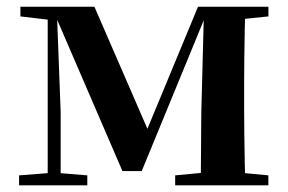

<svg xmlns="http://www.w3.org/2000/svg" viewBox="-20 -556 863 576"><path d="M347.3 -42.8 145.5 -510.6H135.7V-535.7H263.3L433.1 -144.6H411.9L574 -535.7H607.2V-512.1H598.2L405.2 -42.8ZM582.3 0 583.9 -217.9 592.2 -535.7H716.1Q715.1 -511 714.3 -468.7Q713.4 -426.4 712.9 -381Q712.4 -335.7 712.4 -301.2V-234.8Q712.4 -200 712.9 -154.7Q713.4 -109.4 714.3 -67.4Q715.1 -25.5 716.1 0ZM37.2 0V-29.9L132.9 -37.3H151.5L241.9 -29.9V0ZM505.5 0V-29.9L614.3 -40.2H676.6L785.1 -29.9V0ZM41.2 -506.8V-535.7H147.8V-495.5H136.5ZM123.1 0V-535.7H150.1L162 -219.6V0ZM644.6 -495.5V-535.7H785.3V-506.8L676.9 -495.5Z"/></svg>

Font: Noto Serif KR
Style: Regular
Weight: 200
Designer: Ryoko NISHIZUKA 西塚涼子 (kana & ideographs); Frank Grießhammer (Latin, Greek & Cyrillic); Wenlong ZHANG 张文龙 (bopomofo); San
Foundry: Adobe
Version: Version 2.001;hotconv 1.1.0;makeotfexe 2.6.0